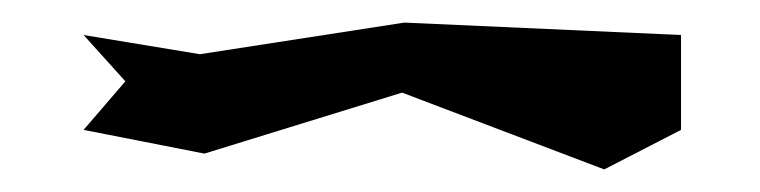

<svg xmlns="http://www.w3.org/2000/svg" viewBox="-20 -547 673 170"><path d="M54 -432 161 -411 336 -465 515 -397 583 -432V-516L338 -527L157 -499L54 -516L91 -475Z"/></svg>

Font: bitstorm
Style: ext
Weight: 400
Version: Version 0.2